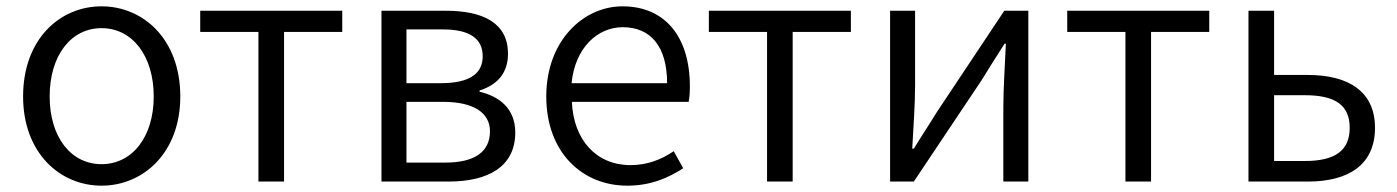

<svg xmlns="http://www.w3.org/2000/svg" viewBox="-20 -574 4415 607"><path d="M301 13C433 13 550 -91 550 -269C550 -450 433 -554 301 -554C169 -554 53 -450 53 -269C53 -91 169 13 301 13ZM301 -55C204 -55 137 -141 137 -269C137 -398 204 -485 301 -485C398 -485 466 -398 466 -269C466 -141 398 -55 301 -55Z M797 0H878V-473H1062V-540H613V-473H797Z M1186 0H1398C1523 0 1609 -47 1609 -155C1609 -233 1556 -270 1496 -284V-288C1551 -305 1586 -342 1586 -404C1586 -501 1508 -540 1390 -540H1186ZM1265 -311V-481H1380C1468 -481 1506 -450 1506 -396C1506 -344 1469 -311 1373 -311ZM1265 -60V-252H1381C1478 -252 1529 -217 1529 -159C1529 -95 1482 -60 1388 -60Z M1963 13C2038 13 2093 -12 2140 -42L2110 -96C2070 -69 2026 -52 1973 -52C1865 -52 1793 -132 1788 -252H2157C2160 -265 2161 -283 2161 -301C2161 -457 2083 -554 1948 -554C1824 -554 1707 -445 1707 -269C1707 -92 1821 13 1963 13ZM1787 -311C1798 -423 1869 -488 1949 -488C2037 -488 2089 -427 2089 -311Z M2405 0H2486V-473H2670V-540H2221V-473H2405Z M2794 0H2869L3083 -320C3103 -353 3135 -403 3156 -436H3160C3157 -366 3152 -294 3152 -235V0H3231V-540H3155L2942 -220C2922 -187 2889 -137 2869 -104H2864C2868 -174 2873 -247 2873 -304V-540H2794Z M3538 0H3619V-473H3803V-540H3354V-473H3538Z M3927 0H4115C4243 0 4327 -53 4327 -170C4327 -285 4243 -337 4115 -337H4008V-540H3927ZM4008 -65V-273H4105C4201 -273 4247 -242 4247 -170C4247 -98 4201 -65 4105 -65Z"/></svg>

Font: Genne Gothic Normal
Style: Regular
Weight: 350
Designer: Ryoko NISHIZUKA (kana & ideographs); Paul D. Hunt (Latin, Greek & Cyrillic); Wenlong ZHANG (bopomofo); Sandoll Communica
Foundry: Adobe Systems Incorporated
Version: Version 1.004;PS 1.004;hotconv 16.6.51;makeotf.lib2.5.65220